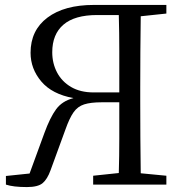

<svg xmlns="http://www.w3.org/2000/svg" viewBox="-20 -749 739 779"><path d="M360 -374H464Q464 -466 464 -541Q464 -616 462 -688H374Q283 -688 237.5 -649Q192 -610 192 -537Q192 -492 211.5 -455Q231 -418 268.5 -396Q306 -374 360 -374ZM655 -694 551 -683Q550 -611 549.5 -538Q549 -465 549 -392V-337Q549 -264 549.5 -191Q550 -118 551 -46L655 -36V0H358V-36L462 -47Q464 -116 464 -187Q464 -258 464 -334H393Q348 -334 321.5 -325.5Q295 -317 278.5 -293.5Q262 -270 246 -225L185 -58Q172 -22 153 -6Q134 10 89 10Q34 10 4 0V-35L100 -45L160 -209Q183 -272 207.5 -305.5Q232 -339 278 -351Q191 -367 147.5 -418.5Q104 -470 104 -535Q104 -626 172.5 -677.5Q241 -729 361 -729H655Z"/></svg>

Font: Shippori Mincho TTF
Style: Regular
Weight: 400
Version: Version 2.100